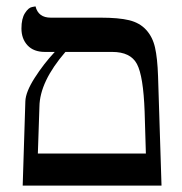

<svg xmlns="http://www.w3.org/2000/svg" viewBox="-20 -579 567 599"><path d="M184.1 -417Q104 -324.2 103 -246.1L98.1 -100.1H435.1L431.2 -231Q427.2 -341.8 407.2 -379.4Q387.2 -417 330.1 -417ZM50.8 0 59.1 -263.2Q60.1 -292 88.1 -335.9Q116.2 -379.9 150.9 -417H120.1Q85 -417 65.9 -437.5Q46.9 -458 46.9 -490.2Q46.9 -521 57.9 -538.1Q68.8 -555.2 80.1 -557.1L90.8 -559.1Q99.6 -523.9 138.2 -523.9H293.9Q350.1 -523.9 383.1 -515.9Q416 -507.8 436 -485.8Q456.1 -463.9 463.6 -430.9Q471.2 -397.9 473.1 -340.8L483.9 0Z"/></svg>

Font: Linux Biolinum O
Style: Bold
Weight: 700
Designer: Philipp H. Poll
Foundry: Philipp H. Poll
Version: Version 1.3.2